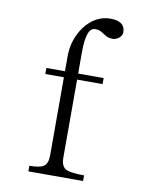

<svg xmlns="http://www.w3.org/2000/svg" viewBox="-83 -792 666 854"><g transform="rotate(10 250.0 -365.0)"><path d="M104.5 1H351.6V-24.4Q288.1 -24.4 267.6 -36.1Q247.1 -48.8 247.1 -85.9V-438.5H362.3V-465.8H247.1V-560.5Q247.1 -620.1 257.8 -648.4Q267.6 -673.8 288.1 -673.8Q299.8 -673.8 309.6 -669.9Q316.4 -667 327.1 -660.2Q338.9 -652.3 344.7 -649.4Q356.4 -644.5 370.1 -644.5Q386.7 -644.5 400.4 -656.2Q413.1 -668 413.1 -680.7Q413.1 -708 393.6 -720.7Q377 -731.4 347.7 -731.4Q278.3 -731.4 230.5 -668Q187.5 -608.4 187.5 -533.2V-465.8H103.5V-438.5H187.5V-85.9Q187.5 -48.8 168.9 -36.1Q152.3 -24.4 104.5 -24.4Z"/></g></svg>

Font: BatangChe
Style: Regular
Weight: 400
Monospace: yes
Version: Version 2.21